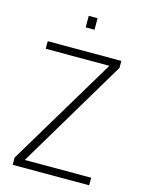

<svg xmlns="http://www.w3.org/2000/svg" viewBox="-129 -952 770 1028"><g transform="rotate(15 256.0 -438.0)"><path d="M45 0V-40L408 -646H55V-688H463V-649L101 -42H469V0ZM232 -812V-876H281V-812Z"/></g></svg>

Font: Saira SemiCondensed ExtraLight
Style: Regular
Weight: 250
Width: 4
Designer: Hector Gatti with collaboration of the Omnibus-Type team
Foundry: Omnibus-Type
Version: Version 1.101